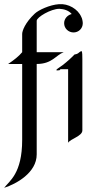

<svg xmlns="http://www.w3.org/2000/svg" viewBox="-35 -667 485 916"><path d="M246.1 -647C202.1 -644 148.9 -619.1 130.9 -602.1C85 -559.1 70.8 -520 70.8 -504.9V-418C55.2 -398.9 32.2 -380.9 3.9 -361.8H70.8V0C70.8 162.1 8.8 196.8 -15.1 229C42 210.9 140.1 157.2 140.1 69.8V-361.8C213.9 -361.8 231 -403.8 269 -418H140.1V-567.9C140.1 -585 208 -625 248 -625C270 -624 293 -617.2 307.1 -600.1C287.1 -595.2 271 -578.1 271 -556.2C271 -530.8 292 -512.2 315.9 -512.2C339.8 -512.2 359.9 -530.8 359.9 -556.2C359.9 -564 356.9 -580.1 353 -585.9C336.9 -624 291 -650.9 246.1 -647ZM354 -422.9C349.1 -422.9 342.8 -417 337.9 -413.1C332 -408.2 320.8 -407.2 320.8 -407.2C320.8 -407.2 300.8 -386.2 279.8 -369.1C261.2 -352.1 233.9 -337.9 233.9 -333C233.9 -329.1 246.1 -332 248 -332C252 -332 252.9 -336.9 252.9 -336.9H290V14.2C300.8 -4.9 357.9 -17.1 357.9 -44.9V-384.8C357.9 -397.9 357.9 -422.9 354 -422.9Z"/></svg>

Font: Pierce
Style: Roman
Weight: 500
Version: Version 0.2.0